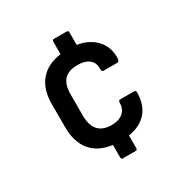

<svg xmlns="http://www.w3.org/2000/svg" viewBox="-154 -758 899 927"><g transform="rotate(-30 295.5 -295.0)"><path d="M270 38Q260 38 260 28V-42Q183 -52 143 -100.5Q103 -149 103 -232V-361Q103 -442 143.5 -490Q184 -538 260 -548V-618Q260 -628 270 -628H340Q350 -628 350 -618V-548Q416 -537 453 -496.5Q490 -456 489 -397Q488 -375 478 -375H400Q390 -375 390 -391Q391 -426 368 -444Q345 -462 305 -462Q254 -462 229.5 -436Q205 -410 205 -354V-238Q205 -128 304 -128Q344 -128 367 -147.5Q390 -167 390 -199Q390 -215 399 -215H477Q488 -215 488 -205Q488 -137 453 -95.5Q418 -54 350 -43V28Q350 38 340 38Z"/></g></svg>

Font: Sofia Sans Extra Cond
Style: Bold
Weight: 700
Width: 1
Designer: Botio Nikoltchev, Ani Petrova
Foundry: lettersoup
Version: Version 4.100; ttfautohint (v1.8.3)